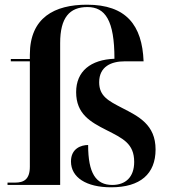

<svg xmlns="http://www.w3.org/2000/svg" viewBox="-20 -787 724 817"><path d="M453 10C577 10 642 -47 642 -151C642 -257 569 -292 499 -328C441 -358 402 -378 402 -437C402 -505 455 -526 510 -526H591C585 -680 517 -767 350 -767C213 -767 107 -713 107 -554V-536H26V-526H107V-78C107 -24 82 -10 44 -10H12V0H236V-604C236 -712 276 -757 352 -757C428 -757 467 -700 467 -537C366 -533 304 -484 304 -395C304 -302 365 -268 432 -234C503 -198 551 -176 551 -98C551 -33 514 0 458 0C388 0 355 -50 355 -170C325 -170 282 -155 282 -100C282 -32 347 10 453 10Z"/></svg>

Font: Noto Serif Display SemiBold
Style: Regular
Weight: 600
Designer: Monotype Design Team
Foundry: Monotype Imaging Inc.
Version: Version 2.009